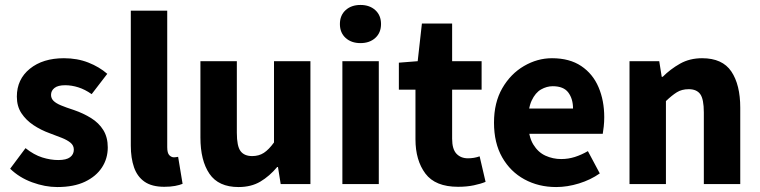

<svg xmlns="http://www.w3.org/2000/svg" viewBox="-20 -743 3068 775"><path d="M211 12Q162 12 110 -7Q58 -26 21 -62L83 -145Q117 -118 150.5 -107.5Q184 -97 215 -97Q248 -97 263 -108.5Q278 -120 278 -139Q278 -156 264.5 -167Q251 -178 229.5 -186.5Q208 -195 181 -205Q145 -218 115 -238Q85 -258 66.5 -286Q48 -314 48 -353Q48 -423 100.5 -465.5Q153 -508 238 -508Q292 -508 336.5 -490.5Q381 -473 413 -445L350 -363Q323 -382 296 -390.5Q269 -399 243 -399Q214 -399 200 -388Q186 -377 186 -360Q186 -346 196 -336Q206 -326 226.5 -317.5Q247 -309 278 -299Q316 -286 347.5 -266.5Q379 -247 397 -218Q415 -189 415 -148Q415 -103 391.5 -67Q368 -31 323 -9.5Q278 12 211 12Z M643 11Q593 11 563.5 -9.5Q534 -30 521 -67.5Q508 -105 508 -155V-700H655V-149Q655 -125 663.5 -116.5Q672 -108 682 -108Q686 -108 689.5 -108.5Q693 -109 699 -110L717 -1Q705 4 686.5 7.5Q668 11 643 11Z M943 12Q862 12 825.5 -41.5Q789 -95 789 -188V-496H936V-207Q936 -153 951 -133Q966 -113 998 -113Q1025 -113 1045 -126Q1065 -139 1086 -168V-496H1233V0H1113L1102 -69H1099Q1068 -32 1031 -10Q994 12 943 12Z M1362 0V-496H1509V0ZM1435 -569Q1398 -569 1375 -590Q1352 -611 1352 -646Q1352 -681 1375 -702Q1398 -723 1435 -723Q1472 -723 1495 -702Q1518 -681 1518 -646Q1518 -611 1495 -590Q1472 -569 1435 -569Z M1829 11Q1737 11 1697 -42.5Q1657 -96 1657 -181V-381H1590V-490L1666 -496L1683 -648H1805V-496H1924V-381H1805V-183Q1805 -141 1822.5 -122.5Q1840 -104 1869 -104Q1881 -104 1893 -106Q1905 -108 1916 -112L1940 -9Q1921 -1 1892.5 5Q1864 11 1829 11Z M2225 12Q2154 12 2097 -19Q2040 -50 2007 -108Q1974 -166 1974 -248Q1974 -329 2007.5 -387Q2041 -445 2095 -476.5Q2149 -508 2208 -508Q2279 -508 2326 -476.5Q2373 -445 2396 -391Q2419 -337 2419 -270Q2419 -251 2417 -232.5Q2415 -214 2413 -203H2088L2086 -305H2293Q2293 -344 2274 -369.5Q2255 -395 2211 -395Q2187 -395 2164 -382Q2141 -369 2126 -337Q2111 -305 2112 -248Q2113 -192 2132.5 -160Q2152 -128 2182 -114.5Q2212 -101 2245 -101Q2274 -101 2300.5 -109.5Q2327 -118 2353 -133L2401 -43Q2364 -17 2317 -2.5Q2270 12 2225 12Z M2521 0V-496H2641L2651 -433H2655Q2686 -464 2725 -486Q2764 -508 2814 -508Q2896 -508 2932 -454.5Q2968 -401 2968 -308V0H2821V-289Q2821 -343 2806.5 -363Q2792 -383 2760 -383Q2732 -383 2712 -370.5Q2692 -358 2668 -335V0Z"/></svg>

Font: Source Sans 3
Style: Bold
Weight: 700
Designer: Paul D. Hunt
Foundry: Adobe
Version: Version 3.052;hotconv 1.1.0;makeotfexe 2.6.0